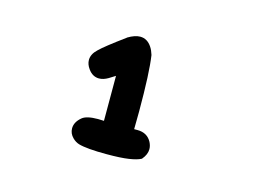

<svg xmlns="http://www.w3.org/2000/svg" viewBox="-54 -830 608 461"><g transform="rotate(15 250.0 -599.5)"><path d="M214.8 -735.4Q231.9 -745.6 245.1 -745.6Q262.7 -745.6 273.9 -728.5Q278.8 -721.2 282.2 -710Q288.6 -668 288.6 -571.3Q288.6 -550.3 288.1 -527.3H293.9Q294.9 -527.3 296.4 -527.3Q320.8 -527.3 331.5 -507.3Q335.9 -498.5 335.9 -490.2Q335.9 -477.1 325.2 -464.4L324.2 -463.4Q314 -458 294.4 -455.1Q274.9 -452.1 239.7 -452.1Q190.4 -452.1 169.9 -458Q160.6 -460.9 153.3 -468.3Q143.6 -478 143.6 -490.7Q143.6 -506.3 158.7 -519Q169.4 -528.3 198.2 -528.3Q205.1 -528.3 212.9 -527.8V-639.6L197.3 -629.9Q185.5 -623 174.8 -623Q158.7 -623 147.9 -638.2Q140.1 -648.9 140.1 -659.7Q140.1 -674.3 153.8 -687Q167 -700.2 214.4 -734.9Z"/></g></svg>

Font: Bakudai
Style: Bold
Weight: 700
Version: Version 1.48